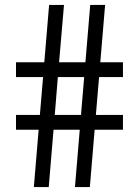

<svg xmlns="http://www.w3.org/2000/svg" viewBox="-20 -760 564 780"><path d="M117.5 0 137 -233H45V-293H142L155 -447H45V-507H160L179.5 -740H240L220 -507H327L346.5 -740H407L387.5 -507H479.5V-447H382.5L369.5 -293H479.5V-233H364.5L345 0H284.5L304 -233H197.5L178 0ZM202.5 -293H309L322 -447H215Z"/></svg>

Font: Encode Sans Condensed
Style: Regular
Weight: 400
Width: 3
Designer: Multiple Designers
Foundry: Impallari Type
Version: Version 3.000; ttfautohint (v1.8.3) -l 8 -r 50 -G 200 -x 14 